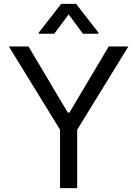

<svg xmlns="http://www.w3.org/2000/svg" viewBox="-20 -966 705 986"><path d="M25.6 -727.3H126.4L328.1 -387.8H336.6L538.4 -727.3H639.2L376.4 -299.7V0H288.4V-299.7ZM179 -792.6V-798.3L294 -946H370.7L485.8 -798.3V-792.6H406.2L332.4 -892L258.5 -792.6Z"/></svg>

Font: Inter P
Style: Regular
Weight: 400
Designer: Rasmus Andersson
Foundry: rsms
Version: Version 3.018;git-588b23468